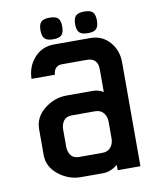

<svg xmlns="http://www.w3.org/2000/svg" viewBox="-70 -625 521 679"><g transform="rotate(-10 190.5 -285.5)"><path d="M279.1 -573.2Q300.8 -573.2 309.3 -564.5Q317.9 -555.7 317.9 -534.4Q317.9 -513.2 309.3 -504.4Q300.8 -495.6 279.1 -495.6Q257.3 -495.6 248.5 -504.4Q239.7 -513.2 239.7 -534.4Q239.7 -555.7 248.5 -564.5Q257.3 -573.2 279.1 -573.2ZM154.5 -573.2Q176.3 -573.2 184.8 -564.5Q193.4 -555.7 193.4 -534.4Q193.4 -513.2 184.8 -504.4Q176.3 -495.6 154.5 -495.6Q132.8 -495.6 124 -504.4Q115.2 -513.2 115.2 -534.4Q115.2 -555.7 124 -564.5Q132.8 -573.2 154.5 -573.2ZM297.9 -362.3Q297.9 -403.3 258.3 -403.3H169.4Q154.8 -403.3 146.7 -394.3Q138.7 -385.3 138.2 -371.1H54.2Q55.2 -415.5 83 -446.3Q110.8 -477.1 153.8 -477.1H284.2Q326.2 -477.1 353 -446.8Q379.9 -416.5 379.9 -373V0H298.3V-19Q272 1.5 246.6 1.5H166.5Q122.1 1.5 85.9 -27.3Q49.8 -56.2 49.8 -98.1V-190.9Q49.8 -233.9 85.9 -262.7Q122.1 -291.5 166.5 -291.5H261.2Q280.8 -291.5 297.9 -280.8ZM296.4 -114.3V-174.8Q296.4 -193.4 285.9 -206.3Q275.4 -219.2 255.4 -219.2H172.4Q151.9 -219.2 142.6 -206.3Q133.3 -193.4 133.3 -174.8V-114.3Q133.3 -95.7 142.6 -82.8Q151.9 -69.8 172.4 -69.8H255.4Q275.4 -69.8 285.9 -82.8Q296.4 -95.7 296.4 -114.3Z"/></g></svg>

Font: Uroob
Style: Regular
Weight: 400
Designer: Hussain K H
Foundry: Swanthanthra Malayalam Computing(http://smc.org.in)
Version: Version 2.0.0+20200101